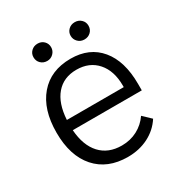

<svg xmlns="http://www.w3.org/2000/svg" viewBox="-157 -756 824 877"><g transform="rotate(-30 255.0 -317.5)"><path d="M472 -222H108Q114 -139 155.5 -94Q197 -49 268 -49Q313 -49 350 -68.5Q387 -88 411 -123L452 -84Q423 -39 374.5 -14.5Q326 10 266 10Q159 10 98.5 -58.5Q38 -127 38 -249Q38 -371 97.5 -440.5Q157 -510 262 -510Q361 -510 416.5 -443Q472 -376 472 -256ZM408 -284Q408 -362 368 -407.5Q328 -453 260 -453Q192 -453 152.5 -407Q113 -361 108 -276H408ZM119 -600Q119 -619 132.5 -632Q146 -645 166 -645Q186 -645 199 -632Q212 -619 212 -600Q212 -581 198.5 -567.5Q185 -554 166 -554Q146 -554 132.5 -567Q119 -580 119 -600ZM315 -600Q315 -619 328.5 -632Q342 -645 362 -645Q382 -645 395.5 -632Q409 -619 409 -600Q409 -580 395.5 -567Q382 -554 362 -554Q342 -554 328.5 -567.5Q315 -581 315 -600Z"/></g></svg>

Font: Sarabun Light
Style: Regular
Weight: 300
Designer: Suppakit Chalermlarp | Katatrad Co.,Ltd.
Foundry: Cadson Demak Co.,Ltd.
Version: Version 1.000; ttfautohint (v1.6)